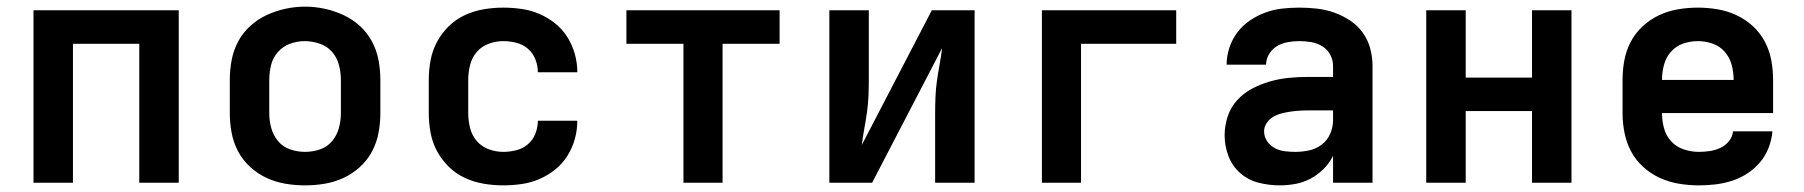

<svg xmlns="http://www.w3.org/2000/svg" viewBox="-20 -551 5440 579"><path d="M81 0V-520H519V0H400V-419H200V0Z M900 8Q870 8 840.5 3Q811 -2 784 -14.5Q757 -27 734.5 -47.5Q712 -68 698 -94.5Q684 -121 678.5 -150.5Q673 -180 673 -210V-310Q673 -340 678.5 -369.5Q684 -399 698 -425.5Q712 -452 734.5 -472.5Q757 -493 784 -505.5Q811 -518 840.5 -524.5Q870 -531 900 -531Q930 -531 959.5 -524.5Q989 -518 1016 -505.5Q1043 -493 1065.5 -472.5Q1088 -452 1102 -425.5Q1116 -399 1121.5 -369.5Q1127 -340 1127 -310V-210Q1127 -180 1121.5 -150.5Q1116 -121 1102 -94.5Q1088 -68 1065.5 -47.5Q1043 -27 1016 -14.5Q989 -2 959.5 3Q930 8 900 8ZM900 -93Q923 -93 945 -100.5Q967 -108 981.5 -125.5Q996 -143 1002 -165Q1008 -187 1008 -210V-310Q1008 -333 1002 -355.5Q996 -378 981 -395Q966 -412 943.5 -419.5Q921 -427 899 -427Q876 -427 854.5 -419Q833 -411 818 -394Q803 -377 797.5 -355Q792 -333 792 -310V-210Q792 -187 798 -165Q804 -143 818.5 -125.5Q833 -108 855 -100.5Q877 -93 900 -93Z M1498 8Q1468 8 1438.5 3Q1409 -2 1382 -14.5Q1355 -27 1333.5 -48Q1312 -69 1298 -95Q1284 -121 1278.5 -150.5Q1273 -180 1273 -210V-310Q1273 -340 1278.5 -369.5Q1284 -399 1298 -425Q1312 -451 1333.5 -472Q1355 -493 1382 -505.5Q1409 -518 1438.5 -523Q1468 -528 1498 -528Q1525 -528 1553 -524Q1581 -520 1606.5 -509Q1632 -498 1654 -480.5Q1676 -463 1691 -439Q1706 -415 1713.5 -388Q1721 -361 1721 -333Q1721 -333 1721 -333Q1721 -333 1721 -333H1602Q1602 -333 1602 -333Q1602 -333 1602 -333Q1602 -353 1594.5 -372Q1587 -391 1572 -404Q1557 -417 1537 -422Q1517 -427 1498 -427Q1475 -427 1453.5 -419Q1432 -411 1417.5 -394Q1403 -377 1397.5 -354.5Q1392 -332 1392 -310V-210Q1392 -188 1397.5 -165.5Q1403 -143 1417.5 -126Q1432 -109 1453.5 -101Q1475 -93 1498 -93Q1517 -93 1537 -98Q1557 -103 1572 -116Q1587 -129 1594.5 -148Q1602 -167 1602 -187Q1602 -187 1602 -187Q1602 -187 1602 -187H1721Q1721 -187 1721 -187Q1721 -187 1721 -187Q1721 -159 1713.5 -132Q1706 -105 1691 -81Q1676 -57 1654 -39.5Q1632 -22 1606.5 -11Q1581 0 1553 4Q1525 8 1498 8Z M2041 0V-419H1869V-520H2331V-419H2159V0Z M2481 0V-520H2600V-312Q2600 -287 2599 -262Q2598 -237 2594.5 -212.5Q2591 -188 2586.5 -163.5Q2582 -139 2579 -114L2790 -520H2919V0H2800V-208Q2800 -233 2801 -258Q2802 -283 2805.5 -307.5Q2809 -332 2813.5 -356.5Q2818 -381 2821 -406L2610 0Z M3122 0V-520H3527V-419H3240V0Z M3839 8Q3807 8 3775.5 0Q3744 -8 3720 -29Q3696 -50 3684.5 -80.5Q3673 -111 3673 -143Q3673 -171 3682 -199Q3691 -227 3710.5 -248.5Q3730 -270 3755.5 -283.5Q3781 -297 3808.5 -305Q3836 -313 3864.5 -316Q3893 -319 3922 -319H4000V-352Q4000 -370 3991.5 -386Q3983 -402 3967.5 -411.5Q3952 -421 3934 -424Q3916 -427 3898 -427Q3881 -427 3864 -424Q3847 -421 3832 -412.5Q3817 -404 3807.5 -388.5Q3798 -373 3798 -356H3679Q3679 -356 3679 -356Q3679 -356 3679 -356Q3679 -382 3687.5 -407.5Q3696 -433 3711.5 -453.5Q3727 -474 3749 -489Q3771 -504 3795.5 -513Q3820 -522 3846 -525Q3872 -528 3898 -528Q3925 -528 3951.5 -525Q3978 -522 4003.5 -513Q4029 -504 4051.5 -489Q4074 -474 4089.5 -452.5Q4105 -431 4112 -405Q4119 -379 4119 -352V0H4000V-81Q3989 -59 3971.5 -41.5Q3954 -24 3932.5 -12.5Q3911 -1 3887 3.5Q3863 8 3839 8ZM3886 -93Q3907 -93 3928 -97.5Q3949 -102 3966 -115Q3983 -128 3991.5 -148Q4000 -168 4000 -189V-218H3922Q3909 -218 3895.5 -217Q3882 -216 3869 -214Q3856 -212 3843 -208.5Q3830 -205 3818.5 -198Q3807 -191 3799.5 -179.5Q3792 -168 3792 -155Q3792 -139 3801 -125.5Q3810 -112 3824 -104.5Q3838 -97 3854 -95Q3870 -93 3886 -93Z M4281 0V-520H4400V-317H4600V-520H4719V0H4600V-216H4400V0Z M5103 8Q5073 8 5043 3Q5013 -2 4985.5 -14.5Q4958 -27 4935.5 -47.5Q4913 -68 4899 -94Q4885 -120 4879 -150Q4873 -180 4873 -210V-310Q4873 -340 4878.5 -369.5Q4884 -399 4898 -425.5Q4912 -452 4934.5 -472.5Q4957 -493 4984 -505.5Q5011 -518 5040.5 -523Q5070 -528 5100 -528Q5130 -528 5159.5 -523Q5189 -518 5216 -505.5Q5243 -493 5265.5 -472.5Q5288 -452 5302 -425.5Q5316 -399 5321.5 -369.5Q5327 -340 5327 -310V-210H4992Q4992 -187 4998 -164.5Q5004 -142 5019.5 -125Q5035 -108 5057.5 -100.5Q5080 -93 5103 -93Q5119 -93 5136 -95.5Q5153 -98 5168 -105Q5183 -112 5194 -125.5Q5205 -139 5206 -155H5325Q5323 -130 5313.5 -105.5Q5304 -81 5287.5 -61.5Q5271 -42 5249.5 -28Q5228 -14 5203.5 -6Q5179 2 5153.5 5Q5128 8 5103 8ZM4992 -310H5208Q5208 -333 5202 -355.5Q5196 -378 5181 -395Q5166 -412 5144.5 -419.5Q5123 -427 5100 -427Q5077 -427 5055.5 -419.5Q5034 -412 5019 -395Q5004 -378 4998 -355.5Q4992 -333 4992 -310Z"/></svg>

Font: Iosevka Custom Extended
Style: Bold
Weight: 700
Width: 7
Monospace: yes
Designer: Belleve Invis
Foundry: Belleve Invis
Version: Version 11.2.4; ttfautohint (v1.8.4)